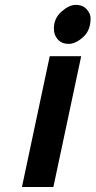

<svg xmlns="http://www.w3.org/2000/svg" viewBox="-20 -749 383 769"><path d="M179.2 -523.9H305.2L193.8 0H67.9ZM195.8 -634.3Q195.8 -675.8 226.3 -702.6Q256.8 -729.5 283.9 -729.5Q311 -729.5 326.9 -712.2Q342.8 -694.8 342.8 -675.8Q342.8 -626.5 312.5 -599.9Q282.2 -573.2 255.1 -573.2Q228 -573.2 211.9 -590.6Q195.8 -607.9 195.8 -634.3Z"/></svg>

Font: Tuffy
Style: BoldItalic
Weight: 700
Italic angle: -12°
Designer: Thatcher Ulrich, Karoly Barta, Michael Everson
Version: Version 001.271